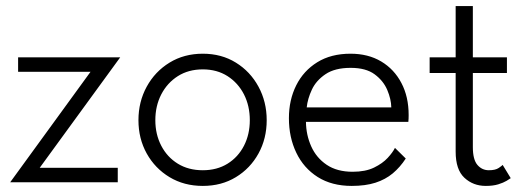

<svg xmlns="http://www.w3.org/2000/svg" viewBox="-20 -599 1726 631"><path d="M39.5 -410.5H375L110.5 -47.5H367V0H13.5L277.5 -363H39.5Z M646.5 12Q585 12 537.2 -16.8Q489.5 -45.5 462.2 -94.5Q435 -143.5 435 -204Q435 -264.5 462.2 -314.2Q489.5 -364 537.2 -393.2Q585 -422.5 646.5 -422.5Q708 -422.5 755.2 -393.2Q802.5 -364 829.5 -314.2Q856.5 -264.5 856.5 -204Q856.5 -143.5 829.5 -94.5Q802.5 -45.5 755.2 -16.8Q708 12 646.5 12ZM646.5 -39.5Q693 -39.5 727.8 -61Q762.5 -82.5 781.8 -120Q801 -157.5 801 -204Q801 -251 781.8 -288.8Q762.5 -326.5 727.8 -348.8Q693 -371 646.5 -371Q599.5 -371 564.5 -348.8Q529.5 -326.5 510 -288.8Q490.5 -251 490.5 -204Q490.5 -157.5 510 -120Q529.5 -82.5 564.5 -61Q599.5 -39.5 646.5 -39.5Z M985.5 -198.5Q986 -155.5 1002.8 -118Q1019.5 -80.5 1053.5 -57.5Q1087.5 -34.5 1139 -34.5Q1181 -34.5 1209.2 -48.2Q1237.5 -62 1254.2 -80.2Q1271 -98.5 1278 -113L1313.5 -78Q1295 -49.5 1270.8 -29.2Q1246.5 -9 1213.8 1.5Q1181 12 1136 12Q1070.5 12 1024.2 -17.2Q978 -46.5 953.8 -97Q929.5 -147.5 929.5 -210.5Q929.5 -270.5 953.5 -318.5Q977.5 -366.5 1022.8 -394.5Q1068 -422.5 1132 -422.5Q1190 -422.5 1232.8 -397Q1275.5 -371.5 1299.2 -326.2Q1323 -281 1323 -221Q1323 -216.5 1322.8 -209.5Q1322.5 -202.5 1322 -198.5ZM1266 -246Q1265.5 -273 1252.8 -303.2Q1240 -333.5 1211.2 -354.8Q1182.5 -376 1132.5 -376Q1080.5 -376 1049.8 -355.2Q1019 -334.5 1005 -304.5Q991 -274.5 988 -246Z M1392 -410.5H1477.5V-579H1534V-410.5H1646V-359H1534V-115.5Q1534 -74.5 1549 -57Q1564 -39.5 1586.5 -39.5Q1608 -39.5 1619 -47Q1630 -54.5 1632 -57L1658.5 -13.5Q1655.5 -11 1645 -4.8Q1634.5 1.5 1617.5 6.8Q1600.5 12 1576.5 12Q1535 12 1506.2 -14.8Q1477.5 -41.5 1477.5 -100.5V-359H1392Z"/></svg>

Font: League Spartan Thin Light
Style: Regular
Weight: 300
Version: Version 2.002